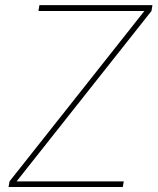

<svg xmlns="http://www.w3.org/2000/svg" viewBox="-20 -748 630 768"><path d="M14.2 0 18.1 -22.5 557.6 -704.1H133.8L137.7 -727.5H589.8L585.9 -704.1L46.4 -22.5H475.1L471.2 0Z"/></svg>

Font: Inter 24pt Thin
Style: Italic
Weight: 250
Italic angle: -9.3988°
Version: Version 4.001;git-66647c0bb